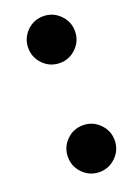

<svg xmlns="http://www.w3.org/2000/svg" viewBox="-121 -633 477 695"><g transform="rotate(-20 117.5 -285.0)"><path d="M49 -75Q49 -112 75.2 -138.5Q101.5 -165 139 -165Q176 -165 202.5 -138.5Q229 -112 229 -75Q229 -38 202.5 -11.5Q176 15 139 15Q101.5 15 75.2 -11.5Q49 -38 49 -75ZM49 -495Q49 -532 75.2 -558.5Q101.5 -585 139 -585Q176 -585 202.5 -558.5Q229 -532 229 -495Q229 -458 202.5 -431.5Q176 -405 139 -405Q101.5 -405 75.2 -431.5Q49 -458 49 -495Z"/></g></svg>

Font: Besley
Style: Bold
Weight: 700
Designer: Owen Earl
Foundry: indestructible type*
Version: Version 2.001; ttfautohint (v1.8.3)